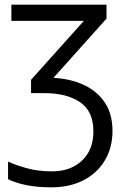

<svg xmlns="http://www.w3.org/2000/svg" viewBox="-20 -555 531 815"><path d="M432.1 -535.2V-476.1L207 -224.6Q279.3 -220.7 335.7 -194.6Q392.1 -168.5 424.8 -119.9Q457.5 -71.3 457.5 0.5Q457.5 71.3 425.5 125.2Q393.6 179.2 335.2 209.7Q276.9 240.2 197.3 240.2Q138.7 240.2 92.8 231Q46.9 221.7 14.2 205.6V130.9Q47.4 146.5 95.2 159.4Q143.1 172.4 200.7 172.4Q279.8 172.4 328.1 126.7Q376.5 81.1 376.5 2.4Q376.5 -82.5 320.1 -121.1Q263.7 -159.7 168 -159.7H111.8V-216.3L335.9 -466.3H28.3V-535.2Z"/></svg>

Font: Open Sans
Style: Regular
Weight: 400
Designer: Monotype Design Team
Foundry: Monotype Imaging Inc.
Version: Version 3.000; ttfautohint (v1.8.4)